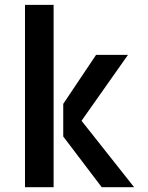

<svg xmlns="http://www.w3.org/2000/svg" viewBox="-20 -779 614 799"><path d="M319.3 -276.4 538.1 0H403.3L243.2 -210.9V-346.7L379.9 -550.8H512.7ZM84 0V-758.8H203.1V0Z"/></svg>

Font: Allerta
Style: Stencil
Weight: 400
Designer: Matt McInerney
Foundry: Matt McInerney
Version: Version 1.0